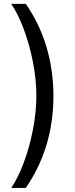

<svg xmlns="http://www.w3.org/2000/svg" viewBox="-20 -757 381 977"><path d="M111.3 199.2H37.1Q70.8 150.4 100.1 72.8Q129.4 -4.9 147.2 -95.2Q165 -185.5 165 -269.5Q165 -353.5 147.2 -443.4Q129.4 -533.2 100.1 -610.8Q70.8 -688.5 37.1 -737.3H111.3Q250.5 -536.1 252 -269.5Q251.5 -133.3 215.8 -17.1Q180.2 99.1 111.3 199.2Z"/></svg>

Font: Pretendard Std
Style: Regular
Weight: 400
Designer: Base glyphs from Inter by Rasmus Andersson; Hangeul glyphs from Noto Sans CJK(Source Han Sans) by Jang Soo-young and Kan
Foundry: Kil Hyung-jin
Version: Version 1.309